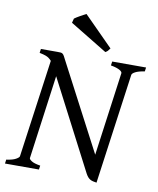

<svg xmlns="http://www.w3.org/2000/svg" viewBox="-92 -906 816 992"><g transform="rotate(10 316.0 -409.5)"><path d="M628.9 -594.2Q596.7 -589.4 580.3 -580.8Q564 -572.3 563 -564L482.9 15.1Q472.7 13.7 464.4 11.7Q456.1 9.8 449.2 5.9Q442.4 2 436.5 -4.6Q430.7 -11.2 424.8 -22L182.1 -490.2L122.1 -50.8Q120.6 -44.9 134.3 -35.6Q147.9 -26.4 181.2 -21L178.2 0H0L2.9 -21Q36.1 -25.4 52.5 -34.7Q68.8 -43.9 69.8 -50.8L141.1 -563.5Q128.4 -578.1 113.3 -584.2Q98.1 -590.3 77.1 -594.2L80.1 -615.2H167Q177.7 -615.2 183.8 -614.7Q189.9 -614.3 194.6 -610.6Q199.2 -606.9 203.4 -599.1Q207.5 -591.3 214.8 -577.1L451.2 -126L511.2 -564Q511.7 -566.9 508.8 -571Q505.9 -575.2 498.8 -579.3Q491.7 -583.5 480 -587.4Q468.3 -591.3 451.2 -594.2L454.1 -615.2H631.8ZM433.6 -680.2Q426.8 -670.4 422.6 -666Q418.5 -661.6 410.6 -657.2L214.8 -776.4L220.7 -799.3Q225.1 -802.7 232.9 -807.6Q240.7 -812.5 249.5 -817.4Q258.3 -822.3 266.6 -826.7Q274.9 -831.1 280.8 -834L433.6 -680.2Z"/></g></svg>

Font: Gentium
Style: Italic
Weight: 400
Italic angle: -7°
Designer: J. Victor Gaultney
Version: Version 1.02; 2005; OFL release